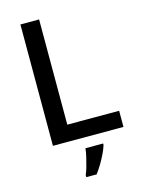

<svg xmlns="http://www.w3.org/2000/svg" viewBox="-136 -792 811 1091"><g transform="rotate(-15 269.0 -246.5)"><path d="M95 0V-714H205V-95H510V0ZM374 70Q368 90 355.5 116.5Q343 143 327 170Q311 197 293 221H232V209Q240 191 247.5 164.5Q255 138 261.5 110Q268 82 270 61H374Z"/></g></svg>

Font: Noto Sans NKo Unjoined Medium
Style: Regular
Weight: 500
Designer: Monotype Design Team
Foundry: Monotype Imaging Inc.
Version: Version 2.004